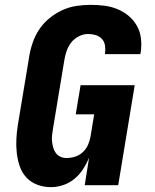

<svg xmlns="http://www.w3.org/2000/svg" viewBox="-20 -763 640 791"><path d="M190 8Q160 8 133.5 -2Q107 -12 88.5 -32Q70 -52 61 -79Q52 -106 49 -134Q46 -162 47.5 -191.5Q49 -221 54 -251L101 -534Q106 -563 116 -591Q126 -619 143.5 -644.5Q161 -670 185.5 -689.5Q210 -709 237.5 -721.5Q265 -734 294.5 -738.5Q324 -743 353 -743Q382 -743 410 -739.5Q438 -736 463.5 -725.5Q489 -715 509.5 -698Q530 -681 543.5 -657.5Q557 -634 560.5 -606Q564 -578 560 -549L558 -540H412L413 -544Q415 -560 412.5 -576Q410 -592 399.5 -603Q389 -614 374 -618.5Q359 -623 343 -623Q324 -623 305 -613.5Q286 -604 273.5 -588Q261 -572 254.5 -553Q248 -534 245 -515L198 -231Q196 -218 194.5 -205Q193 -192 194.5 -179Q196 -166 199.5 -154Q203 -142 210.5 -132Q218 -122 229.5 -117Q241 -112 254 -112Q271 -112 289 -117.5Q307 -123 321 -136Q335 -149 342.5 -166Q350 -183 353 -201L368 -292H292L312 -412H535L467 0H329L347 -113Q337 -89 322.5 -66.5Q308 -44 287 -26.5Q266 -9 240.5 -0.5Q215 8 190 8Z"/></svg>

Font: Iosevka Heavy Extended Oblique
Style: Regular
Weight: 900
Width: 7
Italic angle: -9°
Monospace: yes
Designer: Belleve Invis
Foundry: Belleve Invis
Version: Version 32.5.0; ttfautohint (v1.8.4)